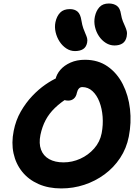

<svg xmlns="http://www.w3.org/2000/svg" viewBox="-20 -1046 782 1076"><path d="M323.2 10Q251.4 10 195.6 -14.7Q139.8 -39.4 104.1 -83.8Q68.4 -128.2 55.8 -186.9Q43.2 -245.6 56.8 -312.8Q68.4 -372.2 96.6 -421.2Q124.8 -470.2 160.8 -508.1Q196.8 -546 234.3 -571.9Q271.8 -597.8 303.2 -611Q334.6 -624.2 352.6 -624.2Q374.6 -624.2 386.7 -617.8Q398.8 -611.4 407.6 -593.2Q422.2 -564.6 409 -541.5Q395.8 -518.4 368 -502.2Q320 -472.4 287.4 -440.8Q254.8 -409.2 235.5 -372.5Q216.2 -335.8 206.6 -290Q197 -242 209.9 -207.3Q222.8 -172.6 255.4 -154.3Q288 -136 336.2 -136Q384.8 -136 429.9 -156.4Q475 -176.8 507.7 -213.8Q540.4 -250.8 549.8 -300Q558.6 -346.6 555.1 -392.1Q551.6 -437.6 537.2 -475.1Q522.8 -512.6 498.3 -535.3Q473.8 -558 441 -558Q429.4 -558 421.8 -549.4Q414.2 -540.8 410.8 -525.6Q406.8 -504.4 393.8 -493.3Q380.8 -482.2 362 -482.2Q338.6 -482.2 319.5 -495.6Q300.4 -509 291.7 -535.5Q283 -562 290.8 -600.8Q297 -630.2 318.5 -654.9Q340 -679.6 375.3 -695.3Q410.6 -711 456.2 -711Q529.6 -711 583 -673.8Q636.4 -636.6 668.1 -574Q699.8 -511.4 708.5 -435.1Q717.2 -358.8 701.8 -280.4Q688.8 -214.4 653.2 -160.6Q617.6 -106.8 565.9 -68.8Q514.2 -30.8 452.4 -10.4Q390.6 10 323.2 10ZM621.8 -791.2Q595.8 -791.2 573.1 -805.4Q550.4 -819.6 534.5 -843.3Q518.6 -867 512.2 -895.8Q505.8 -924.6 511.6 -952.8Q518.8 -986 537.5 -1006.2Q556.2 -1026.4 590 -1026.4Q616.8 -1026.4 634.9 -1013.5Q653 -1000.6 658 -966.8Q662 -942.8 668.7 -926.5Q675.4 -910.2 681.3 -897.3Q687.2 -884.4 690.3 -871.6Q693.4 -858.8 689.8 -840.4Q684.4 -814.6 666.7 -802.9Q649 -791.2 621.8 -791.2ZM400.2 -759.8Q374.2 -759.8 351.9 -774.4Q329.6 -789 314.1 -812.7Q298.6 -836.4 291.8 -865.2Q285 -894 290.8 -922.2Q298 -955.4 317.1 -975.2Q336.2 -995 371.6 -995Q398.4 -995 414.7 -980.9Q431 -966.8 436.4 -930.6Q440.6 -905 446.8 -887.5Q453 -870 458.9 -857.1Q464.8 -844.2 468 -832.6Q471.2 -821 468.2 -806.6Q463 -781.6 445.6 -770.7Q428.2 -759.8 400.2 -759.8Z"/></svg>

Font: Shantell Sans Light
Style: Italic
Weight: 300
Italic angle: -11°
Designer: Stephen Nixon, Anya Danilova, Shantell Martin
Foundry: Arrow Type
Version: Version 1.008;[ac192a2d6]